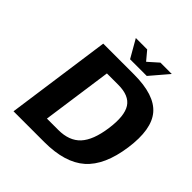

<svg xmlns="http://www.w3.org/2000/svg" viewBox="-225 -1039 1208 1208"><g transform="rotate(45 379.0 -435.0)"><path d="M354 0H80.1L178.2 -700.2H452.1Q635.3 -700.2 706.1 -617.2Q776.9 -534.2 751 -350.1Q725.1 -166 631.1 -83Q537.1 0 354 0ZM428.2 -584H327.1L261.2 -116.2H362.3Q459 -116.2 510.5 -171.6Q562 -227.1 579.1 -350.1Q596.2 -473.1 560.5 -528.6Q524.9 -584 428.2 -584ZM618.2 -870.1 515.6 -750H367.2L298.3 -870.1H399.4L449.7 -810.1L517.1 -870.1Z"/></g></svg>

Font: Fivo Sans
Style: Italic
Weight: 700
Designer: Alexander Slobzheninov
Foundry: Alexander Slobzheninov
Version: 1.0